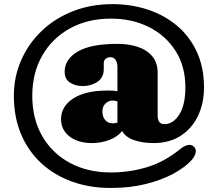

<svg xmlns="http://www.w3.org/2000/svg" viewBox="-20 -737 1053 928"><path d="M775.5 -137Q817 -137 846.5 -183.5Q876 -230 876 -314Q876 -417 828.2 -491.5Q780.5 -566 699.2 -606.5Q618 -647 516.5 -647Q404 -647 318.2 -599.8Q232.5 -552.5 184.2 -468.5Q136 -384.5 136 -274Q136 -162.5 184.2 -79Q232.5 4.5 318.2 50.5Q404 96.5 515.5 96.5Q606.5 96.5 690.5 71Q774.5 45.5 851 -16.5Q868.5 -31 886.2 -35.5Q904 -40 917 -28.5Q929 -17 925.8 0.8Q922.5 18.5 904 39Q873 72.5 817.5 102.8Q762 133 685.5 152.2Q609 171.5 515 171.5Q414 171.5 328.8 141Q243.5 110.5 180.2 52.5Q117 -5.5 82 -88Q47 -170.5 47 -274Q47 -365 82 -445.2Q117 -525.5 180.8 -586.8Q244.5 -648 331.8 -682.5Q419 -717 523 -717Q615.5 -717 696 -690Q776.5 -663 837 -611.5Q897.5 -560 931.8 -485.2Q966 -410.5 966 -315Q966 -237 936.5 -176Q907 -115 852.5 -80.2Q798 -45.5 722.5 -45.5Q668.5 -45.5 627.2 -60Q586 -74.5 570.5 -104Q548 -75.5 508.2 -60.5Q468.5 -45.5 425 -45.5Q357 -45.5 316 -77.5Q275 -109.5 275 -161Q275 -222.5 333.8 -261Q392.5 -299.5 502 -299.5Q531.5 -299.5 547.5 -296V-414.5Q547.5 -433 539.2 -446.8Q531 -460.5 513.5 -460.5Q499.5 -460.5 490.5 -452.8Q481.5 -445 481.5 -430.5V-402.5Q481.5 -362 450.8 -341.5Q420 -321 379 -321Q345 -321 318.8 -337.5Q292.5 -354 292.5 -390Q292.5 -450.5 355.8 -487.8Q419 -525 548 -525Q602 -525 646 -510.5Q690 -496 716 -465Q742 -434 742 -385.5V-178Q742 -159 749.5 -148Q757 -137 775.5 -137ZM475 -198.5Q475 -172 488.8 -156.5Q502.5 -141 524 -141Q537.5 -141 547.5 -144V-247Q537 -251 524 -251Q505.5 -251 490.2 -237Q475 -223 475 -198.5Z"/></svg>

Font: Fraunces 9pt Soft Black
Style: Regular
Weight: 900
Version: Version 1.000;[b76b70a41]